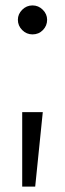

<svg xmlns="http://www.w3.org/2000/svg" viewBox="-20 -533 240 709"><path d="M62 -119H138L110 156H62ZM46 -460Q46 -481 62 -497Q78 -513 100 -513Q122 -513 138 -497Q154 -481 154 -460Q154 -438 138.5 -422Q123 -406 100 -406Q78 -406 62 -422Q46 -438 46 -460Z"/></svg>

Font: Lineal Light
Style: Regular
Weight: 300
Designer: Created by Frank Adebiaye with contributions from Anton Moglia & Ariel Martín Pérez
Created by Frank ADEBIAYE with FontF
Foundry: Velvetyne Type Foundry
Version: Version 2.000